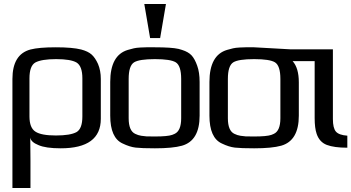

<svg xmlns="http://www.w3.org/2000/svg" viewBox="-20 -730 1753 958"><path d="M131 -44Q131 -34 131.5 13Q132 60 132 71V208H42V-336Q42 -459 132 -483Q174 -494 258 -494Q342 -494 385 -483Q419 -474 437 -458Q455 -442 469 -411Q483 -378 483 -336V-137Q483 10 283 10Q208 10 172 -6Q134 -21 131 -44ZM391 -149V-339Q391 -400 362 -418Q333 -435 260 -435Q187 -435 156 -418Q127 -401 127 -339V-149Q127 -92 157 -73Q186 -54 259 -54Q331 -54 362 -71Q391 -88 391 -149Z M976 -321V-153Q976 -28 888 -3Q842 10 753 10Q687 10 657 6.5Q627 3 592 -14Q530 -42 530 -153V-321Q530 -455 618 -481Q635 -486 648 -489Q661 -492 681.5 -493Q702 -494 710 -494Q718 -494 753 -494Q836 -494 871 -486Q879 -484 888 -481Q920 -471 936 -453.5Q952 -436 964 -402Q976 -369 976 -321ZM884 -140V-336Q884 -402 857 -419Q831 -435 753 -435Q675 -435 649 -419Q622 -402 622 -336V-140Q622 -77 655 -62Q669 -55 685 -52.5Q701 -50 711 -49.5Q721 -49 753 -49Q816 -49 839 -57Q845 -59 851 -62Q884 -77 884 -140ZM779 -540H729L700 -710H808Z M1248 -494Q1257 -494 1338 -489Q1419 -484 1427 -484H1554V-425H1440Q1471 -391 1471 -319V-153Q1471 -28 1383 -3Q1337 10 1248 10Q1182 10 1152 6.5Q1122 3 1087 -14Q1025 -42 1025 -153V-321Q1025 -455 1113 -481Q1130 -486 1143 -489Q1156 -492 1176.5 -493Q1197 -494 1205 -494Q1213 -494 1248 -494ZM1379 -140V-336Q1379 -402 1352 -419Q1326 -435 1248 -435Q1170 -435 1144 -419Q1117 -402 1117 -336V-140Q1117 -77 1150 -62Q1164 -55 1180 -52.5Q1196 -50 1206 -49.5Q1216 -49 1248 -49Q1311 -49 1334 -57Q1340 -59 1346 -62Q1379 -77 1379 -140Z M1641 -136Q1641 -91 1656 -73.5Q1671 -56 1713 -53V7Q1647 7 1610.5 -7Q1574 -21 1560 -62Q1550 -91 1550 -141V-484H1641Z"/></svg>

Font: Gamestation Display
Style: Regular
Weight: 400
Designer: Jonas Hecksher
Foundry: Jonas Hecksher, Playtypeª, e-types AS
Version: Version 1.003